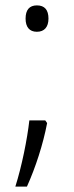

<svg xmlns="http://www.w3.org/2000/svg" viewBox="-20 -614 274 713"><path d="M117 -496C145 -496 160 -514 160 -545C160 -577 146 -594 117 -594C89 -594 75 -577 75 -545C75 -514 89 -496 117 -496ZM148 -167H89C81 -96 61 3 37 79H80C112 8 140 -78 155 -157Z"/></svg>

Font: Noto Sans Tamil UI SemiCondensed Light
Style: Regular
Weight: 300
Width: 4
Designer: Jelle Bosma - Monotype Design Team
Foundry: Monotype Imaging Inc.
Version: Version 2.004